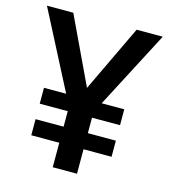

<svg xmlns="http://www.w3.org/2000/svg" viewBox="-107 -800 786 887"><g transform="rotate(15 286.0 -357.0)"><path d="M285 -395 134 -714H8L199 -344H93V-268H227V-194H93V-117H227V0H343V-117H477V-194H343V-268H477V-344H369L562 -714H437Z"/></g></svg>

Font: Noto Sans Kayah Li SemiBold
Style: Regular
Weight: 600
Designer: Monotype Design Team, Sérgio Martins
Foundry: Monotype Imaging Inc.
Version: Version 2.002